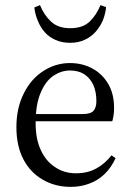

<svg xmlns="http://www.w3.org/2000/svg" viewBox="-20 -717 513 749"><path d="M256 12Q296 12 329 -1Q362 -13 388 -38Q413 -62 431 -100L415 -111Q389 -78 356 -60Q322 -41 276 -41Q230 -41 195 -65Q159 -88 139 -132Q119 -175 119 -236Q119 -311 139 -356Q158 -401 189 -422Q220 -442 253 -442Q285 -442 308 -428Q331 -413 344 -386Q356 -359 356 -322Q356 -298 345 -285Q334 -272 302 -272H73V-244H418Q421 -254 423 -267Q425 -280 425 -296Q425 -351 402 -390Q379 -429 340 -450Q301 -471 253 -471Q197 -471 149 -440Q101 -409 73 -353Q44 -296 44 -221Q44 -148 71 -96Q98 -44 147 -16Q195 12 256 12ZM114 -688Q117 -660 128 -635Q138 -610 155 -591Q172 -572 197 -561Q222 -550 254 -550Q286 -550 311 -562Q335 -573 353 -593Q370 -612 381 -637Q391 -662 394 -689L372 -697Q356 -658 330 -633Q303 -607 254 -607Q206 -607 179 -633Q152 -658 136 -697Z"/></svg>

Font: Source Serif 4 48pt
Style: Regular
Weight: 400
Designer: Frank Grie√ühammer
Foundry: Adobe Systems Incorporated
Version: Version 4.004;hotconv 1.0.116;makeotfexe 2.5.65601